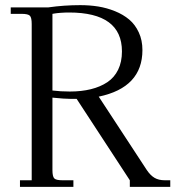

<svg xmlns="http://www.w3.org/2000/svg" viewBox="-20 -731 705 751"><path d="M22 -676.8V-702.1H168.9Q230.5 -710.9 293.9 -710.9Q330.6 -710.9 364 -705.6Q397.5 -700.2 429.7 -687.3Q461.9 -674.3 485.4 -654.5Q508.8 -634.8 522.9 -604.2Q537.1 -573.7 537.1 -535.2Q537.1 -388.7 366.2 -353L554.2 -65.9Q568.4 -44.9 584.5 -35.4Q600.6 -25.9 625 -25.9H646V0H487.8V-25.9L279.8 -344.2H257.8Q232.9 -344.2 185.1 -349.1V-65.9Q185.1 -41 192.1 -33.4Q199.2 -25.9 224.1 -25.9H267.1V0H58.1V-25.9H104V-637.2Q104 -662.1 96.9 -669.4Q89.8 -676.8 64.9 -676.8ZM185.1 -377Q216.8 -373 252.9 -373Q298.8 -373 335.4 -382.1Q372.1 -391.1 399.7 -409.4Q427.2 -427.7 442.1 -458.3Q457 -488.8 457 -529.8Q457 -682.1 250 -682.1Q233.9 -682.1 217.8 -680.9Q201.7 -679.7 193.4 -678.2L185.1 -676.8Z"/></svg>

Font: Dihjauti
Style: Regular
Weight: 400
Designer: T. Christopher White
Version: Version 3.0.0